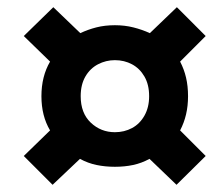

<svg xmlns="http://www.w3.org/2000/svg" viewBox="-20 -615 600 533"><path d="M126 -102 46 -182 119 -253Q95 -293 95 -348Q95 -403 119 -444L46 -515L128 -595L203 -523Q224 -533 247.5 -539Q271 -545 299 -545Q326 -545 350 -539Q374 -533 396 -523L471 -595L551 -515L480 -444Q491 -423 496.5 -399.5Q502 -376 502 -348Q502 -321 496.5 -297.5Q491 -274 480 -253L551 -182L470 -102L395 -174Q373 -162 349.5 -157Q326 -152 299 -152Q272 -152 248 -157Q224 -162 202 -174ZM299 -248Q325 -248 346.5 -259.5Q368 -271 381 -294Q394 -317 394 -348Q394 -380 381 -402.5Q368 -425 346.5 -436.5Q325 -448 299 -448Q274 -448 252 -436.5Q230 -425 217 -402.5Q204 -380 204 -348Q204 -301 232 -274.5Q260 -248 299 -248Z"/></svg>

Font: Ubuntu Sans Mono SemiBold
Style: Italic
Weight: 600
Italic angle: -13.5°
Monospace: yes
Designer: Dalton Maag Ltd
Foundry: Dalton Maag Ltd
Version: Version 1.006